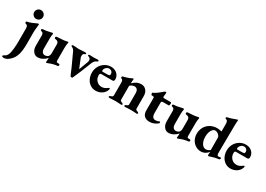

<svg xmlns="http://www.w3.org/2000/svg" viewBox="-32 -1707 4159 2997"><g transform="rotate(30 2047.0 -209.0)"><path d="M0 0ZM-36 271Q-36 259 -17 250Q1 242 14.5 230.5Q28 219 40 194Q57 157 64 85.5Q71 14 71 -52V-283Q71 -316 60.5 -330.5Q50 -345 27 -349Q22 -350 19 -355Q16 -360 16 -367Q16 -373 19.5 -378Q23 -383 27 -384Q71 -392 105.5 -406Q140 -420 181 -440Q199 -448 202 -448Q214 -448 214 -436L210 -393Q202 -323 202 -286L203 -91Q203 -24 196 37.5Q189 99 165 152Q142 204 93.5 245.5Q45 287 4 287Q-36 287 -36 271ZM54 -571Q54 -605 77 -628Q100 -651 132 -651Q166 -651 189.5 -628Q213 -605 213 -571Q213 -539 189.5 -516Q166 -493 132 -493Q100 -493 77 -516Q54 -539 54 -571Z M604 11Q604 -3 607 -21L609 -52Q609 -61 607 -63Q579 -29 536.5 -7Q494 15 449 15Q402 15 370.5 -25.5Q339 -66 339 -126V-313Q339 -338 330 -351.5Q321 -365 299 -369Q293 -370 288.5 -374.5Q284 -379 284 -388Q284 -404 299 -405Q364 -408 444 -429Q448 -430 454.5 -431.5Q461 -433 465 -433Q479 -433 478 -419Q470 -378 470 -342V-150Q470 -114 487 -92Q504 -70 531 -69Q570 -69 592 -91Q600 -98 606 -113.5Q612 -129 612 -153V-314Q612 -339 597 -353.5Q582 -368 558 -370Q546 -371 540 -376Q534 -381 534 -392Q534 -402 541 -407Q548 -412 558 -412Q634 -417 666 -420Q698 -423 726 -430Q738 -433 739 -433Q754 -433 754 -421Q754 -418 750 -406Q748 -394 745.5 -371Q743 -348 743 -336V-104Q743 -66 761 -66L789 -65Q798 -65 803 -60Q808 -55 808 -47Q808 -37 804.5 -32Q801 -27 791 -26Q717 -19 638 14Q635 15 626.5 18Q618 21 612 21Q604 21 604 11Z M1030 -23 1016 -56Q1013 -64 996 -104Q972 -159 937 -233Q928 -253 916 -278Q904 -303 891 -333Q880 -357 868.5 -371.5Q857 -386 840 -392Q830 -396 826 -400.5Q822 -405 822 -413Q822 -425 846 -425Q856 -425 898 -422Q917 -419 945 -419Q973 -419 997 -422Q1005 -422 1022.5 -423.5Q1040 -425 1057 -425Q1066 -425 1073.5 -422Q1081 -419 1081 -412Q1081 -405 1077 -402Q1073 -399 1067 -396.5Q1061 -394 1058 -393Q1035 -383 1035 -350V-341Q1035 -326 1039 -318L1106 -153H1109L1168 -311Q1174 -324 1174 -343Q1174 -380 1142 -392Q1130 -396 1125 -399.5Q1120 -403 1120 -411Q1120 -418 1127 -421Q1134 -424 1143 -424Q1163 -424 1183 -422L1212 -421Q1229 -421 1281 -424Q1305 -424 1305 -412Q1305 -404 1301 -399.5Q1297 -395 1286 -391Q1268 -385 1252.5 -368.5Q1237 -352 1227 -329L1149 -133Q1136 -100 1117 -60Q1095 -5 1080 21H1057Q1052 21 1047.5 13.5Q1043 6 1038 -5.5Q1033 -17 1030 -23Z M1306 -205Q1306 -267 1335 -319Q1364 -371 1414.5 -401.5Q1465 -432 1524 -432Q1566 -432 1601 -414Q1636 -396 1656 -364Q1676 -332 1676 -294Q1676 -274 1668.5 -265Q1661 -256 1645 -256H1445Q1431 -256 1424.5 -248Q1418 -240 1418 -221Q1418 -163 1455 -123.5Q1492 -84 1548 -84Q1576 -84 1600 -94.5Q1624 -105 1650 -125Q1660 -133 1664 -133Q1674 -133 1674 -120Q1674 -107 1666 -90Q1650 -48 1603.5 -17Q1557 14 1494 14Q1441 14 1398 -14.5Q1355 -43 1330.5 -93Q1306 -143 1306 -205ZM1505 -298Q1528 -298 1541 -299Q1554 -300 1564 -303Q1569 -305 1572 -313Q1575 -321 1575 -331Q1575 -357 1556.5 -374.5Q1538 -392 1511 -392Q1480 -392 1455 -366.5Q1430 -341 1431 -312Q1431 -298 1445 -298Z M1721 -11Q1721 -23 1744 -31Q1764 -37 1773 -44Q1782 -51 1782 -69V-298Q1782 -348 1751 -354Q1740 -356 1740 -372Q1740 -386 1750 -389Q1785 -397 1826 -411Q1867 -425 1894 -439Q1907 -447 1912 -447Q1921 -447 1921 -435L1919 -415Q1916 -379 1916 -378Q1916 -365 1918 -363Q1955 -398 1989.5 -415Q2024 -432 2068 -432Q2122 -432 2156.5 -393Q2191 -354 2191 -289V-69Q2191 -51 2200 -44Q2209 -37 2229 -31Q2249 -24 2249 -11Q2249 -5 2244 -1Q2239 3 2232 3Q2202 3 2175 0Q2143 -2 2126 -2Q2109 -2 2077 0Q2052 3 2021 3Q2014 3 2009 -1Q2004 -5 2004 -11Q2004 -24 2024 -31Q2043 -37 2051 -44Q2059 -51 2059 -69V-268Q2059 -306 2042 -327.5Q2025 -349 1995 -350Q1974 -350 1957 -343.5Q1940 -337 1921 -324Q1913 -317 1913 -305V-69Q1913 -51 1921 -44.5Q1929 -38 1949 -31Q1969 -24 1969 -11Q1969 -5 1964 -1Q1959 3 1952 3Q1922 3 1898 0Q1866 -2 1850 -2Q1833 -2 1799 0Q1772 3 1741 3Q1734 3 1727.5 -1Q1721 -5 1721 -11Z M2337 -114V-344Q2337 -353 2330 -357Q2323 -361 2306 -362H2293Q2287 -362 2282 -373Q2277 -384 2277 -394Q2277 -401 2283 -404Q2333 -422 2429 -506Q2431 -508 2436 -511.5Q2441 -515 2445 -517Q2449 -519 2454 -519Q2464 -519 2467 -515Q2470 -511 2469 -499L2463 -440V-436Q2463 -419 2487 -419H2606Q2609 -419 2612 -412Q2615 -405 2615 -399Q2615 -384 2611 -371.5Q2607 -359 2602 -359H2509Q2486 -359 2477.5 -353.5Q2469 -348 2469 -334V-145Q2469 -100 2486 -77Q2503 -54 2533 -54Q2556 -54 2568.5 -57.5Q2581 -61 2589.5 -65Q2598 -69 2600 -70Q2604 -72 2606 -72Q2611 -72 2614 -66.5Q2617 -61 2617 -52Q2617 -45 2594.5 -28.5Q2572 -12 2538 1Q2504 14 2469 14Q2404 14 2370.5 -19Q2337 -52 2337 -114Z M2963 11Q2963 -3 2966 -21L2968 -52Q2968 -61 2966 -63Q2938 -29 2895.5 -7Q2853 15 2808 15Q2761 15 2729.5 -25.5Q2698 -66 2698 -126V-313Q2698 -338 2689 -351.5Q2680 -365 2658 -369Q2652 -370 2647.5 -374.5Q2643 -379 2643 -388Q2643 -404 2658 -405Q2723 -408 2803 -429Q2807 -430 2813.5 -431.5Q2820 -433 2824 -433Q2838 -433 2837 -419Q2829 -378 2829 -342V-150Q2829 -114 2846 -92Q2863 -70 2890 -69Q2929 -69 2951 -91Q2959 -98 2965 -113.5Q2971 -129 2971 -153V-314Q2971 -339 2956 -353.5Q2941 -368 2917 -370Q2905 -371 2899 -376Q2893 -381 2893 -392Q2893 -402 2900 -407Q2907 -412 2917 -412Q2993 -417 3025 -420Q3057 -423 3085 -430Q3097 -433 3098 -433Q3113 -433 3113 -421Q3113 -418 3109 -406Q3107 -394 3104.5 -371Q3102 -348 3102 -336V-104Q3102 -66 3120 -66L3148 -65Q3157 -65 3162 -60Q3167 -55 3167 -47Q3167 -37 3163.5 -32Q3160 -27 3150 -26Q3076 -19 2997 14Q2994 15 2985.5 18Q2977 21 2971 21Q2963 21 2963 11Z M3710 -59Q3716 -59 3718 -57Q3720 -55 3720 -49Q3720 -41 3714 -32Q3708 -23 3703 -23Q3628 -15 3551 13Q3539 19 3534 19Q3531 19 3525.5 12.5Q3520 6 3520 2Q3525 -33 3525 -51V-57Q3504 -25 3468.5 -5.5Q3433 14 3393 14Q3339 14 3294.5 -14Q3250 -42 3225 -90Q3200 -138 3200 -195Q3200 -262 3230 -315.5Q3260 -369 3314.5 -399.5Q3369 -430 3439 -430Q3467 -430 3501 -421L3514 -418Q3518 -418 3518 -431V-550Q3518 -586 3509.5 -601.5Q3501 -617 3479 -622Q3467 -625 3467 -637Q3467 -650 3478 -652Q3514 -660 3553.5 -672.5Q3593 -685 3619 -696Q3639 -705 3643 -705Q3654 -705 3654 -693Q3653 -689 3651.5 -669.5Q3650 -650 3649 -624L3644 -120Q3644 -85 3649 -70.5Q3654 -56 3667 -56L3706 -59ZM3654 -693ZM3518 -85 3517 -306Q3517 -323 3503.5 -341Q3490 -359 3469.5 -371Q3449 -383 3429 -383Q3405 -383 3384.5 -363.5Q3364 -344 3351.5 -307Q3339 -270 3339 -222Q3339 -170 3353.5 -132Q3368 -94 3392 -74Q3416 -54 3444 -54Q3461 -54 3483 -62.5Q3505 -71 3518 -85Z M3736 -205Q3736 -267 3765 -319Q3794 -371 3844.5 -401.5Q3895 -432 3954 -432Q3996 -432 4031 -414Q4066 -396 4086 -364Q4106 -332 4106 -294Q4106 -274 4098.5 -265Q4091 -256 4075 -256H3875Q3861 -256 3854.5 -248Q3848 -240 3848 -221Q3848 -163 3885 -123.5Q3922 -84 3978 -84Q4006 -84 4030 -94.5Q4054 -105 4080 -125Q4090 -133 4094 -133Q4104 -133 4104 -120Q4104 -107 4096 -90Q4080 -48 4033.5 -17Q3987 14 3924 14Q3871 14 3828 -14.5Q3785 -43 3760.5 -93Q3736 -143 3736 -205ZM3935 -298Q3958 -298 3971 -299Q3984 -300 3994 -303Q3999 -305 4002 -313Q4005 -321 4005 -331Q4005 -357 3986.5 -374.5Q3968 -392 3941 -392Q3910 -392 3885 -366.5Q3860 -341 3861 -312Q3861 -298 3875 -298Z"/></g></svg>

Font: EB Garamond
Style: Bold
Weight: 700
Designer: Georg Duffner and Octavio Pardo
Foundry: Georg Duffner
Version: Version 1.000; ttfautohint (v1.6)